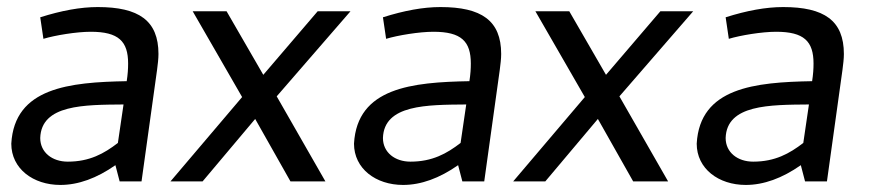

<svg xmlns="http://www.w3.org/2000/svg" viewBox="-20 -514 2462 544"><path d="M330 -218 314 -109C275 -79 234 -56 172 -56C128 -56 94 -82 94 -123C97 -218 219 -217 330 -218ZM257 -494C208 -494 154 -484 94 -465L103 -404C136 -414 197 -424 237 -424C316 -424 343 -397 343 -334C343 -319 342 -303 339 -284C177 -281 21 -266 12 -107C12 -36 74 10 151 10C202 10 254 -9 307 -46L319 0H381L425 -316C427 -332 429 -347 429 -361C429 -456 373 -494 257 -494Z M622 -482H526L666 -239L463 0H554L703 -177L803 0H902L764 -241L973 -482H880L726 -302Z M1301 -218 1285 -109C1246 -79 1205 -56 1143 -56C1099 -56 1065 -82 1065 -123C1068 -218 1190 -217 1301 -218ZM1228 -494C1179 -494 1125 -484 1065 -465L1074 -404C1107 -414 1168 -424 1208 -424C1287 -424 1314 -397 1314 -334C1314 -319 1313 -303 1310 -284C1148 -281 992 -266 983 -107C983 -36 1045 10 1122 10C1173 10 1225 -9 1278 -46L1290 0H1352L1396 -316C1398 -332 1400 -347 1400 -361C1400 -456 1344 -494 1228 -494Z M1593 -482H1497L1637 -239L1434 0H1525L1674 -177L1774 0H1873L1735 -241L1944 -482H1851L1697 -302Z M2272 -218 2256 -109C2217 -79 2176 -56 2114 -56C2070 -56 2036 -82 2036 -123C2039 -218 2161 -217 2272 -218ZM2199 -494C2150 -494 2096 -484 2036 -465L2045 -404C2078 -414 2139 -424 2179 -424C2258 -424 2285 -397 2285 -334C2285 -319 2284 -303 2281 -284C2119 -281 1963 -266 1954 -107C1954 -36 2016 10 2093 10C2144 10 2196 -9 2249 -46L2261 0H2323L2367 -316C2369 -332 2371 -347 2371 -361C2371 -456 2315 -494 2199 -494Z"/></svg>

Font: Cantarell
Style: Oblique
Weight: 400
Italic angle: -8°
Designer: Dave Crossland
Version: Version 0.024